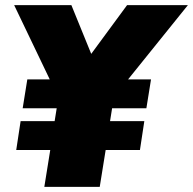

<svg xmlns="http://www.w3.org/2000/svg" viewBox="-20 -725 749 745"><path d="M152 0 175 -143H43L60 -255H192L200 -305H68L86 -417H173L35 -705H257L334 -516L473 -705H709L477 -417H566L548 -305H415L407 -255H540L523 -143H390L367 0Z"/></svg>

Font: Winston Black
Style: Italic
Weight: 900
Italic angle: -9°
Designer: Original fonts by Vernon Adams / Changes by Cristiano Sobral
Foundry: VOriginal fonts by Vernon Adams / Changes by Cristiano Sobral
Version: Version 2.503;July 17, 2020;FontCreator 13.0.0.2655 64-bit